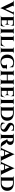

<svg xmlns="http://www.w3.org/2000/svg" viewBox="4024 -4718 681 8824"><g transform="rotate(90 4365.0 -306.5)"><path d="M465.8 -600.1H664.6V-589.8H657.2Q635.7 -589.8 615 -577.4Q594.2 -564.9 581.1 -539.1L377.4 -108.9Q333 -10.3 330.6 13.2H321.8L56.2 -537.1Q42.5 -564 22 -576.9Q1.5 -589.8 -20 -589.8H-26.9V-600.1H266.1V-590.8H258.3Q239.3 -590.8 227.1 -575Q214.8 -559.1 224.1 -534.2L364.3 -208.5L507.3 -534.2Q517.6 -559.1 505.6 -575Q493.7 -590.8 474.1 -590.8H465.8Z M1185.1 -184.1 1146.5 0H1144H675.8V-10.3H688Q710 -10.3 725.8 -25.4Q741.7 -40.5 742.2 -62.5V-538.1Q741.7 -560.5 726.1 -575.4Q710.4 -590.3 688 -590.3H675.8V-600.1H1027.8Q1054.7 -600.1 1086.9 -605Q1119.1 -609.9 1131.8 -615.2V-456.1H1121.6V-465.3Q1121.6 -508.8 1097.4 -534.2Q1073.2 -559.6 1030.3 -560.1H886.2V-317.4H1000Q1034.7 -317.9 1055.7 -340.1Q1076.7 -362.3 1076.7 -396.5V-402.8H1086.9V-191.4H1076.7V-198.2Q1076.7 -231.9 1056.2 -254.2Q1035.6 -276.4 1001.5 -277.3H886.2V-40H1006.8Q1068.8 -40.5 1112.1 -78.4Q1155.3 -116.2 1175.3 -184.1Z M1519 0H1234.9V-10.3H1247.1Q1270.5 -10.3 1287.4 -25.4Q1304.2 -40.5 1304.7 -63V-537.1Q1304.2 -559.6 1287.4 -574.7Q1270.5 -589.8 1247.1 -589.8H1234.9V-600.1H1518.6V-589.8H1507.3Q1483.4 -589.8 1466.6 -575Q1449.7 -560.1 1448.7 -537.6V-63Q1449.2 -40.5 1466.3 -25.1Q1483.4 -9.8 1507.3 -9.8H1519Z M2090.3 -184.1 2050.8 0H1580.6V-9.8H1592.8Q1614.7 -9.8 1630.6 -25.1Q1646.5 -40.5 1647 -62.5V-537.1Q1647 -559.6 1630.6 -574.7Q1614.3 -589.8 1591.8 -589.8H1580.6V-600.1H1857.9V-589.8H1846.7Q1823.7 -589.8 1807.6 -574.7Q1791.5 -559.6 1791 -537.1V-40H1911.6Q1973.6 -40.5 2016.8 -78.4Q2060.1 -116.2 2080.1 -184.1Z M2403.8 0H2119.6V-10.3H2131.8Q2155.3 -10.3 2172.1 -25.4Q2189 -40.5 2189.5 -63V-537.1Q2189 -559.6 2172.1 -574.7Q2155.3 -589.8 2131.8 -589.8H2119.6V-600.1H2403.3V-589.8H2392.1Q2368.2 -589.8 2351.3 -575Q2334.5 -560.1 2333.5 -537.6V-63Q2334 -40.5 2351.1 -25.1Q2368.2 -9.8 2392.1 -9.8H2403.8Z M3091.8 -238.3V-104.5Q3056.6 -58.6 2973.9 -22.7Q2891.1 13.2 2792.5 13.2Q2641.1 12.2 2551.8 -71.3Q2462.4 -154.8 2462.4 -300.8Q2462.4 -446.8 2552 -529.8Q2641.6 -612.8 2798.3 -612.8Q2867.7 -612.8 2936 -600.3Q3004.4 -587.9 3046.4 -567.4V-408.2H3038.6Q3026.4 -454.6 3005.4 -487.3Q2984.4 -520 2956.5 -538.6Q2928.7 -557.1 2897.5 -565.2Q2866.2 -573.2 2828.6 -573.2Q2724.6 -573.2 2669.7 -500.7Q2614.7 -428.2 2614.7 -294.9Q2614.7 -168.9 2664.3 -97.7Q2713.9 -26.4 2805.7 -26.4Q2855.5 -26.4 2895.3 -50Q2935.1 -73.7 2948.2 -117.7L2949.2 -238.3Q2949.2 -257.3 2937.5 -267.6Q2925.8 -277.8 2905.3 -277.8H2891.1V-286.6H3148.4V-277.8H3135.7Q3114.7 -277.8 3103.3 -267.6Q3091.8 -257.3 3091.8 -238.3Z M3857.4 -589.8H3846.2Q3823.2 -589.8 3807.6 -574.7Q3792 -559.6 3791.5 -537.1V-62Q3792 -39.6 3807.6 -24.7Q3823.2 -9.8 3845.7 -9.8H3856.9V0H3581.5V-9.8H3592.8Q3615.2 -9.8 3631.1 -25.1Q3647 -40.5 3647.5 -63V-279.3H3384.3V-63Q3384.8 -40.5 3400.9 -25.1Q3417 -9.8 3439.5 -9.8H3450.2V0H3174.3V-9.8H3185.5Q3208 -9.8 3223.9 -25.1Q3239.7 -40.5 3239.7 -63V-537.1Q3239.7 -559.6 3223.9 -574.7Q3208 -589.8 3185.5 -589.8H3174.3V-600.1H3450.2V-589.8H3439.5Q3417 -589.8 3400.9 -575Q3384.8 -560.1 3384.3 -537.6V-318.8H3647.5V-537.1Q3647 -559.6 3631.3 -574.7Q3615.7 -589.8 3592.8 -589.8H3581.5V-600.1H3857.4Z M4427.7 -184.1 4389.2 0H4386.7H3918.5V-10.3H3930.7Q3952.6 -10.3 3968.5 -25.4Q3984.4 -40.5 3984.9 -62.5V-538.1Q3984.4 -560.5 3968.8 -575.4Q3953.1 -590.3 3930.7 -590.3H3918.5V-600.1H4270.5Q4297.4 -600.1 4329.6 -605Q4361.8 -609.9 4374.5 -615.2V-456.1H4364.3V-465.3Q4364.3 -508.8 4340.1 -534.2Q4315.9 -559.6 4272.9 -560.1H4128.9V-317.4H4242.7Q4277.3 -317.9 4298.3 -340.1Q4319.3 -362.3 4319.3 -396.5V-402.8H4329.6V-191.4H4319.3V-198.2Q4319.3 -231.9 4298.8 -254.2Q4278.3 -276.4 4244.1 -277.3H4128.9V-40H4249.5Q4311.5 -40.5 4354.7 -78.4Q4397.9 -116.2 4418 -184.1Z M4761.7 0H4477.5V-10.3H4489.7Q4513.2 -10.3 4530 -25.4Q4546.9 -40.5 4547.4 -63V-537.1Q4546.9 -559.6 4530 -574.7Q4513.2 -589.8 4489.7 -589.8H4477.5V-600.1H4761.2V-589.8H4750Q4726.1 -589.8 4709.2 -575Q4692.4 -560.1 4691.4 -537.6V-63Q4691.9 -40.5 4709 -25.1Q4726.1 -9.8 4750 -9.8H4761.7Z M4821.8 -600.1H5159.7Q5320.8 -600.1 5412.1 -520.3Q5503.4 -440.4 5503.4 -299.3Q5503.4 -158.2 5412.1 -79.1Q5320.8 0 5159.7 0H4822.3V-9.8H4834.5Q4857.4 -9.8 4873.8 -25.6Q4890.1 -41.5 4890.6 -64V-538.1Q4889.6 -560.5 4873.3 -575.2Q4856.9 -589.8 4833.5 -589.8H4821.8ZM5035.2 -560.5V-40H5147.9Q5242.2 -40 5296.4 -108.9Q5350.6 -177.7 5350.6 -299.3Q5350.6 -421.9 5296.4 -491.2Q5242.2 -560.5 5147.9 -560.5Z M5771 -415.5 5929.2 -318.4Q6017.1 -264.6 6011.2 -168.5Q6006.3 -83.5 5943.6 -35.2Q5880.9 13.2 5776.4 13.2Q5712.9 13.2 5663.3 -1.7Q5613.8 -16.6 5591.8 -40.5Q5581.1 -69.8 5588.4 -116.7Q5595.7 -163.6 5614.3 -192.4H5622.1Q5617.7 -122.6 5663.6 -74.5Q5709.5 -26.4 5787.6 -26.9Q5843.8 -27.3 5873.5 -53Q5903.3 -78.6 5903.3 -117.7Q5903.3 -142.6 5886.2 -162.4Q5869.1 -182.1 5828.6 -207.5L5686 -297.9Q5586.9 -360.8 5597.7 -461.4Q5604 -532.2 5652.6 -572.5Q5701.2 -612.8 5778.3 -612.8Q5836.4 -612.8 5908.2 -603.5H5962.4L5948.2 -472.7H5939.9Q5939.9 -518.6 5907.2 -545.7Q5874.5 -572.8 5815.4 -572.8Q5768.1 -572.8 5738 -551Q5708 -529.3 5706.1 -495.1Q5705.1 -481.9 5709.2 -470.7Q5713.4 -459.5 5723.9 -449.5Q5734.4 -439.5 5743.9 -432.9Q5753.4 -426.3 5771 -415.5Z M6088.4 -600.1H6396Q6430.7 -600.1 6461.4 -595.2Q6492.2 -590.3 6520.8 -578.1Q6549.3 -565.9 6569.6 -547.6Q6589.8 -529.3 6602.1 -500.7Q6614.3 -472.2 6614.3 -436Q6614.3 -408.7 6606.2 -382.8Q6598.1 -356.9 6582 -334.2Q6565.9 -311.5 6538.3 -295.4Q6510.7 -279.3 6475.1 -274.4Q6502.4 -266.1 6529.1 -241Q6555.7 -215.8 6571.8 -189.5Q6601.1 -136.2 6644.5 -78.1Q6673.8 -38.1 6695.1 -23.9Q6716.3 -9.8 6747.1 -9.8V0H6663.1Q6580.6 0 6535.9 -20.3Q6491.2 -40.5 6456.1 -95.7Q6437 -126.5 6416.3 -167.7Q6395.5 -209 6389.2 -232.4Q6377.4 -261.7 6361.1 -276.9Q6344.7 -292 6329.1 -293.5V-301.8H6354.5Q6372.1 -301.8 6386.2 -305.9Q6400.4 -310.1 6415.3 -320.3Q6430.2 -330.6 6441.4 -351.1Q6452.6 -371.6 6458.5 -401.9Q6462.9 -420.4 6461.9 -443.8Q6460.4 -472.2 6452.1 -493.4Q6443.8 -514.6 6432.6 -526.4Q6421.4 -538.1 6406.2 -545.4Q6391.1 -552.7 6379.6 -555.2Q6368.2 -557.6 6355.5 -558.1Q6340.8 -558.6 6321.3 -558.6Q6301.8 -558.6 6298.3 -558.6V-63Q6298.3 -39.6 6315.2 -24.7Q6332 -9.8 6353 -9.8H6363.8V0H6088.4V-9.8H6100.6Q6122.6 -9.8 6137.9 -24.9Q6153.3 -40 6153.8 -62V-538.1Q6153.3 -560.1 6138.2 -575Q6123 -589.8 6101.1 -589.8H6088.4Z M7041 -627.4 7308.6 -65.9Q7322.3 -37.6 7343.5 -23.7Q7364.7 -9.8 7387.2 -9.8H7395V0H7101.1V-9.8H7108.9Q7128.9 -9.8 7141.1 -25.1Q7153.3 -40.5 7143.1 -65.4L7104 -156.7H6892.1L6852.5 -64Q6843.3 -39.6 6855.5 -24.7Q6867.7 -9.8 6887.2 -9.8H6895V0H6695.3V-9.8H6703.1Q6724.1 -9.8 6745.4 -22.7Q6766.6 -35.6 6779.8 -62L6985.8 -506.3Q6986.8 -508.3 6992.9 -521.7Q6999 -535.2 7004.6 -547.9Q7010.3 -560.5 7016.8 -576.4Q7023.4 -592.3 7027.6 -606Q7031.7 -619.6 7032.7 -627.4ZM6909.2 -196.3H7087.4L6999 -404.8Z M7684.6 -627.4 7952.1 -65.9Q7965.8 -37.6 7987.1 -23.7Q8008.3 -9.8 8030.8 -9.8H8038.6V0H7744.6V-9.8H7752.4Q7772.5 -9.8 7784.7 -25.1Q7796.9 -40.5 7786.6 -65.4L7747.6 -156.7H7535.6L7496.1 -64Q7486.8 -39.6 7499 -24.7Q7511.2 -9.8 7530.8 -9.8H7538.6V0H7338.9V-9.8H7346.7Q7367.7 -9.8 7388.9 -22.7Q7410.2 -35.6 7423.3 -62L7629.4 -506.3Q7630.4 -508.3 7636.5 -521.7Q7642.6 -535.2 7648.2 -547.9Q7653.8 -560.5 7660.4 -576.4Q7667 -592.3 7671.1 -606Q7675.3 -619.6 7676.3 -627.4ZM7552.7 -196.3H7731L7642.6 -404.8Z M8042 -600.1H8379.9Q8541 -600.1 8632.3 -520.3Q8723.6 -440.4 8723.6 -299.3Q8723.6 -158.2 8632.3 -79.1Q8541 0 8379.9 0H8042.5V-9.8H8054.7Q8077.6 -9.8 8094 -25.6Q8110.4 -41.5 8110.8 -64V-538.1Q8109.9 -560.5 8093.5 -575.2Q8077.1 -589.8 8053.7 -589.8H8042ZM8255.4 -560.5V-40H8368.2Q8462.4 -40 8516.6 -108.9Q8570.8 -177.7 8570.8 -299.3Q8570.8 -421.9 8516.6 -491.2Q8462.4 -560.5 8368.2 -560.5Z"/></g></svg>

Font: Cinzel Bold
Style: Regular
Weight: 700
Designer: Natanael Gama
Version: Version 1.001;PS 001.001;hotconv 1.0.56;makeotf.lib2.0.21325